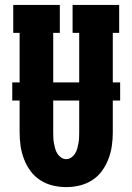

<svg xmlns="http://www.w3.org/2000/svg" viewBox="-20 -755 540 783"><path d="M250 8Q222 8 195 1.5Q168 -5 144.5 -20Q121 -35 104.5 -57.5Q88 -80 78 -106Q68 -132 64 -159.5Q60 -187 60 -215V-621H34V-735H224V-621H197V-215Q197 -204 197.5 -193Q198 -182 200 -171Q202 -160 205 -149Q208 -138 214 -128.5Q220 -119 229.5 -112.5Q239 -106 250 -106Q261 -106 270.5 -112.5Q280 -119 286 -128.5Q292 -138 295 -149Q298 -160 300 -171Q302 -182 302.5 -193Q303 -204 303 -215V-621H276V-735H466V-621H440V-215Q440 -187 436 -159.5Q432 -132 422 -106Q412 -80 395.5 -57.5Q379 -35 355.5 -20Q332 -5 305 1.5Q278 8 250 8ZM30 -345V-419H470V-345Z"/></svg>

Font: Iosevka Slab Heavy
Style: Regular
Weight: 900
Monospace: yes
Designer: Belleve Invis
Foundry: Belleve Invis
Version: Version 11.1.0; ttfautohint (v1.8.3)